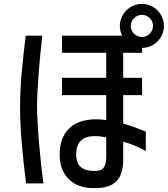

<svg xmlns="http://www.w3.org/2000/svg" viewBox="-20 -899 861 985"><path d="M708 -709C677 -709 651 -735 651 -766C651 -797 677 -823 708 -823C739 -823 765 -797 765 -766C765 -735 739 -709 708 -709ZM83 -350C83 -230 96 -98 114 42H203C188 -60 170 -259 170 -355C170 -444 185 -616 197 -716H112C96 -586 83 -467 83 -350ZM286 -109C285 1 353 70 470 66C568 66 612 19 612 -79V-172C652 -161 685 -148 728 -124V-224C686 -241 648 -255 612 -265V-411H709V-500H612V-628H709V-653C771 -654 821 -704 821 -766C821 -828 770 -879 708 -879C646 -879 595 -828 595 -766C595 -748 599 -731 607 -716H298V-628H525V-500H298V-411H525V-283C382 -304 287 -244 286 -109ZM371 -111C373 -190 427 -214 525 -194V-95C525 -47 512 -23 472 -22C405 -20 369 -45 371 -111Z"/></svg>

Font: コーポレート・ロゴ ver3 Medium
Style: Regular
Weight: 500
Designer: [KANA_main] LOGOTYPE.JP [Source Han Sans] Ryoko NISHIZUKA 西塚涼子 (kana, bopomofo & ideographs); Paul D. Hunt (Latin, Greek
Version: Version 12.001;FEAKit 1.0